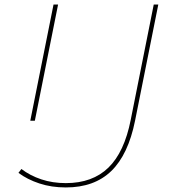

<svg xmlns="http://www.w3.org/2000/svg" viewBox="-20 -720 754 843"><path d="M61 39 74 22Q112 51 161.5 67.5Q211 84 269 84Q386 84 456 16Q526 -52 554 -194L655 -700H675L573 -190Q543 -41 468.5 31Q394 103 269 103Q206 103 153 85.5Q100 68 61 39ZM215 -700H235L133 -190H113Z"/></svg>

Font: Montserrat Alternates Thin
Style: Italic
Weight: 250
Italic angle: -11.3°
Designer: Julieta Ulanovsky
Foundry: Julieta Ulanovsky
Version: Version 7.200